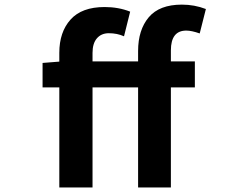

<svg xmlns="http://www.w3.org/2000/svg" viewBox="-20 -832 1040 852"><path d="M893.6 -792 866.2 -683.6Q830.1 -696.3 806.6 -696.3Q738.3 -696.3 738.3 -608.4V-559.6H844.7V-444.3H738.3V0H592.8V-444.3H390.6V0H243.2V-444.3H168.9V-552.7L243.2 -558.6V-597.7Q243.2 -689.5 293 -745.1Q342.8 -800.8 444.3 -800.8Q505.9 -800.8 557.6 -780.3L530.3 -670.9Q500 -684.6 462.9 -684.6Q429.7 -684.6 410.2 -662.1Q390.6 -639.6 390.6 -597.7V-559.6H592.8V-605.5Q592.8 -699.2 640.1 -755.4Q687.5 -811.5 787.1 -811.5Q842.8 -811.5 893.6 -792Z"/></svg>

Font: GenEi Gothic M Regular
Style: Bold
Weight: 700
Designer: o_tamon (Modified); [Source Han Sans]
Ryoko NISHIZUKA  (kana & ideographs); Paul D. Hunt (Latin, Greek & Cyrillic); Wenl
Version: Version 1.1a;Original Version 1.004